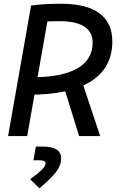

<svg xmlns="http://www.w3.org/2000/svg" viewBox="-20 -723 626 1020"><path d="M78.6 -219.7 94.7 -312.5H149.4Q308.6 -312.5 390.4 -359.4Q472.2 -406.2 472.2 -497.1Q472.2 -552.7 428.2 -581.5Q384.3 -610.4 298.8 -610.4Q194.8 -610.4 128.9 -600.6L145 -693.4Q207.5 -703.1 305.2 -703.1Q439 -703.1 507.8 -652.6Q576.7 -602.1 576.7 -503.4Q576.7 -363.8 464.4 -291.7Q352.1 -219.7 133.3 -219.7ZM22.9 0 145 -693.4H246.6L124.5 0ZM400.4 0 304.7 -307.6H409.7L512.2 0ZM189.5 277.3 139.6 229Q182.1 199.2 202.1 179Q222.2 158.7 222.2 144Q222.2 128.4 189.5 128.4H157.7L170.4 55.7H207Q304.7 55.7 304.7 118.2Q304.7 160.6 270 200.2Q235.4 239.7 189.5 277.3Z"/></svg>

Font: Cascadia Mono NF
Style: Italic
Weight: 400
Italic angle: -10°
Monospace: yes
Designer: Aaron Bell
Foundry: Saja Typeworks
Version: Version 2404.023